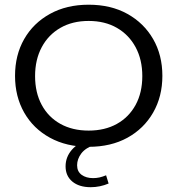

<svg xmlns="http://www.w3.org/2000/svg" viewBox="-20 -614 754 816"><path d="M356.7 10Q263 10 192.4 -28.6Q121.7 -67.2 82.8 -135.5Q43.9 -203.8 43.9 -291.6Q43.9 -380 82.8 -448Q121.7 -516 192.4 -555Q263 -594 356.7 -594Q451.3 -594 521.5 -555Q591.6 -516 630.8 -448Q670.1 -380 670.1 -291.6Q670.1 -203.8 630.8 -135.5Q591.6 -67.2 521.5 -28.6Q451.3 10 356.7 10ZM356.7 -59Q425.8 -59 476.8 -87.5Q527.9 -116 556.4 -168.2Q584.8 -220.5 584.8 -290.6Q584.8 -360.4 556.4 -413.3Q527.9 -466.2 476.8 -495.6Q425.8 -525 356.7 -525Q287.9 -525 236.7 -495.6Q185.5 -466.2 157.3 -413.3Q129.1 -360.4 129.1 -290.6Q129.1 -220.5 157.3 -168.2Q185.5 -116 236.7 -87.5Q287.9 -59 356.7 -59ZM365.6 181.6Q316.4 181.6 287.5 157.7Q258.7 133.7 258.7 93Q258.7 53.6 285.1 22.9Q311.6 -7.8 362.6 -24.2L385 0Q343.5 14.2 325.6 38.1Q307.7 62 307.7 88.2Q307.7 115.1 327 129.1Q346.3 143 375.5 143Q390.3 143 403.3 140Q416.3 137 430.9 131L441.6 166Q423.7 173.6 404.5 177.6Q385.2 181.6 365.6 181.6Z"/></svg>

Font: Rokkitt SemiBold
Style: Regular
Weight: 600
Designer: Vernon Adams
Foundry: Vernon Adams
Version: Version 3.103